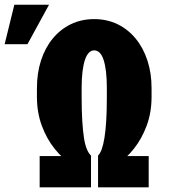

<svg xmlns="http://www.w3.org/2000/svg" viewBox="-101 -802 722 822"><path d="M356.4 -387.7V-425.3Q356.4 -465.3 352.8 -495.4Q349.1 -525.4 342.5 -545.7Q335.9 -565.9 325.7 -576.2Q315.4 -586.4 302.2 -586.4Q289.6 -586.4 279.5 -576.2Q269.5 -565.9 262.7 -545.7Q255.9 -525.4 252.2 -495.4Q248.5 -465.3 248.5 -425.3V-387.7Q248.5 -328.1 251.2 -284.7Q253.9 -241.2 258.5 -211.4Q263.2 -181.6 271 -163.3Q278.8 -145 288.6 -135.7V-64.5Q250 -69.8 209 -95.7Q168 -121.6 133.5 -164.3Q99.1 -207 78.1 -263.7Q57.1 -320.3 57.1 -387.7V-424.3Q57.1 -489.3 74.7 -543.5Q92.3 -597.7 125 -637.2Q157.7 -676.8 202.6 -698.5Q247.6 -720.2 302.2 -720.2Q356.9 -720.2 401.9 -698.5Q446.8 -676.8 479.5 -637.2Q512.2 -597.7 530 -543.5Q547.9 -489.3 547.9 -424.3V-387.7Q547.9 -320.3 526.9 -263.9Q505.9 -207.5 471.9 -164.8Q438 -122.1 397.7 -96.2Q357.4 -70.3 318.8 -64.5V-135.7Q328.1 -145.5 334.7 -163.8Q341.3 -182.1 346.2 -211.9Q351.1 -241.7 353.8 -285.2Q356.4 -328.6 356.4 -387.7ZM318.8 0V-133.8H535.6V0ZM68.8 0V-133.8H288.6V0ZM-81.1 -612.8 -39.6 -781.7H108.9L16.6 -612.8Z"/></svg>

Font: Roboto Condensed Black
Style: Regular
Weight: 900
Designer: Christian Robertson
Foundry: Google
Version: Version 3.008; 2023